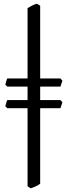

<svg xmlns="http://www.w3.org/2000/svg" viewBox="-20 -777 367 1041"><path d="M197.8 218.8Q189 226.6 173.8 233.4Q158.7 240.2 146.5 244.1L129.4 232.9V-190.4H19.5L8.8 -201.2Q11.2 -209 13.4 -217.8Q15.6 -226.6 19.5 -234.4H129.4V-307.6H19.5L8.8 -318.4Q11.2 -326.2 13.4 -335Q15.6 -343.8 19.5 -351.6H129.4V-732.9Q143.1 -741.2 154.5 -747.1Q166 -752.9 180.2 -756.8L197.8 -746.1V-351.6H307.6L318.4 -339.4L307.6 -307.6H197.8V-234.4H307.6L318.4 -222.2L307.6 -190.4H197.8Z"/></svg>

Font: Noto Serif Devanagari
Style: Bold
Weight: 700
Designer: Monotype Design Team
Foundry: Monotype Imaging Inc.
Version: Version 1.01